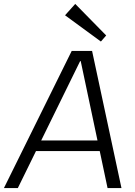

<svg xmlns="http://www.w3.org/2000/svg" viewBox="-49 -960 687 980"><path d="M317 -700H421L571 0H500L363 -648H360L42 0H-29ZM128 -243H482L474 -189H120ZM493 -779 466 -748 283 -882 335 -940Z"/></svg>

Font: Pathway Extreme 28pt Light
Style: Italic
Weight: 300
Italic angle: -8°
Designer: Eduardo Rodriguez Tunni
Foundry: Eduardo Rodriguez Tunni
Version: Version 1.001;gftools[0.9.26]